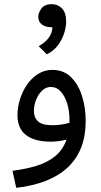

<svg xmlns="http://www.w3.org/2000/svg" viewBox="-20 -673 487 923"><path d="M58 230 40 148Q104 140 156 124Q208 108 245 78Q282 48 300 -2Q282 3 262 5.5Q242 8 223 8Q147 8 105.5 -23.5Q64 -55 64 -119Q64 -157 76 -195.5Q88 -234 110 -266Q132 -298 163 -317.5Q194 -337 232 -337Q286 -337 321.5 -302Q357 -267 374.5 -210.5Q392 -154 392 -91Q392 49 307.5 130Q223 211 58 230ZM143 -139Q143 -108 163 -89.5Q183 -71 232 -71Q275 -71 314 -83Q314 -89 314 -97Q314 -139 303 -175Q292 -211 272 -233Q252 -255 224 -255Q201 -255 182.5 -237.5Q164 -220 153.5 -193Q143 -166 143 -139ZM205 -412 166 -451Q230 -487 232 -542H227Q200 -542 182 -555Q164 -568 164 -592Q164 -611 179 -632Q194 -653 229 -653Q258 -653 278 -632.5Q298 -612 298 -569Q298 -544 288.5 -513.5Q279 -483 258.5 -455.5Q238 -428 205 -412Z"/></svg>

Font: Noto Sans Living
Style: Regular
Weight: 400
Designer: Monotype Design Team
Foundry: Monotype Imaging Inc.
Version: Version 2.013; ttfautohint (v1.8.4.7-5d5b)